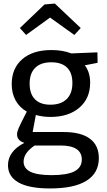

<svg xmlns="http://www.w3.org/2000/svg" viewBox="-20 -822 604 1082"><path d="M338 -78Q436 -78 486.5 -40.5Q537 -3 537 69Q537 153 467.5 196.5Q398 240 262 240Q144 240 84.5 206.5Q25 173 25 109Q25 31 117 -17Q76 -30 76 -65Q76 -79 85.5 -101Q95 -123 131 -193Q90 -216 68 -256Q46 -296 46 -348Q46 -437 105.5 -488.5Q165 -540 270 -540Q333 -540 382 -521L529 -527L530 -468L458 -454Q488 -415 488 -356Q488 -267 427 -215Q366 -163 265 -163Q221 -163 182 -174L164 -78ZM147 -351Q147 -293 177 -262.5Q207 -232 264 -232Q323 -232 355.5 -263.5Q388 -295 388 -354Q388 -412 357.5 -441.5Q327 -471 269 -471Q210 -471 178.5 -440Q147 -409 147 -351ZM441 77Q441 38 411 18Q381 -2 322 -2H175Q113 40 113 89Q113 127 151.5 146Q190 165 271 165Q358 165 399.5 143.5Q441 122 441 77ZM289 -802 435 -664 399 -625 262 -723 127 -625 92 -664 231 -797Z"/></svg>

Font: Bitter Pro Medium
Style: Regular
Weight: 500
Designer: Sol Matas, and Bitter project Authors
Foundry: Sol Matas
Version: Version 1.010